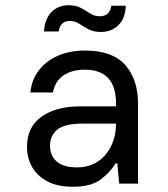

<svg xmlns="http://www.w3.org/2000/svg" viewBox="-20 -701 640 733"><path d="M258 12Q199 12 160 -9Q121 -30 102 -64.5Q83 -99 83 -140Q83 -216 138.5 -255.5Q194 -295 287 -295H423V-305Q423 -435 304 -435Q256 -435 223.5 -414Q191 -393 182 -348H96Q101 -398 129.5 -434Q158 -470 203 -489Q248 -508 304 -508Q410 -508 458.5 -452.5Q507 -397 507 -305V0H435L428 -77H421Q399 -41 362.5 -14.5Q326 12 258 12ZM273 -62Q321 -62 354.5 -85Q388 -108 405.5 -146Q423 -184 423 -229H294Q226 -229 198.5 -206Q171 -183 171 -145Q171 -106 197 -84Q223 -62 273 -62ZM365 -579Q337 -579 317.5 -589.5Q298 -600 282 -610.5Q266 -621 246 -621Q210 -621 204 -581H148Q151 -629 176.5 -655Q202 -681 242 -681Q270 -681 289 -670.5Q308 -660 324 -649.5Q340 -639 361 -639Q399 -639 405 -679H460Q459 -632 432.5 -605.5Q406 -579 365 -579Z"/></svg>

Font: DM Mono
Style: Regular
Weight: 400
Designer: Colophon Foundry
Foundry: Colophon Foundry
Version: Version 1.000; ttfautohint (v1.8.2.53-6de2)